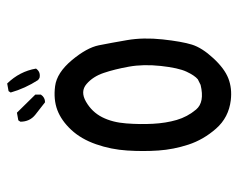

<svg xmlns="http://www.w3.org/2000/svg" viewBox="-85 -590 670 540"><g transform="rotate(-90 250.0 -320.0)"><path d="M238.3 -5.9Q189.5 -11.7 158.2 -47.4Q127 -83 113.3 -125Q99.6 -167 96.7 -209.5Q93.8 -252 96.7 -297.4Q99.6 -342.8 114.3 -384.8Q128.9 -426.8 154.8 -454.6Q180.7 -482.4 210.4 -493.7Q240.2 -504.9 277.8 -500Q315.4 -495.1 350.6 -453.1Q385.7 -411.1 392.6 -377Q399.4 -342.8 407.2 -297.4Q415 -252 409.2 -197.8Q403.3 -143.6 394.5 -115.2Q385.7 -86.9 356.4 -55.2Q327.1 -23.4 299.3 -12.7Q271.5 -2 238.3 -5.9ZM281.2 -90.8 296.9 -98.6Q307.6 -107.4 318.4 -130.4Q329.1 -153.3 334.5 -202.6Q339.8 -252 332.5 -292.5Q325.2 -333 314.9 -363.3Q304.7 -393.6 283.7 -411.6Q262.7 -429.7 233.9 -413.1Q205.1 -396.5 190.4 -367.7Q175.8 -338.9 172.9 -299.8Q169.9 -260.7 171.9 -224.6Q173.8 -188.5 182.6 -158.2Q191.4 -127.9 211.9 -103.5Q232.4 -79.1 281.2 -90.8ZM232.4 -528.3 197.3 -555.7Q177.7 -571.3 177.7 -597.7L181.6 -603.5L203.1 -607.4L253.9 -555.7V-540Q246.1 -528.3 232.4 -528.3ZM300.8 -543.9 294.9 -547.9Q271.5 -584 259.8 -625L263.7 -630.9L285.2 -634.8Q319.3 -599.6 327.1 -553.7Q317.4 -540 300.8 -543.9Z"/></g></svg>

Font: NaikaiFont
Style: Regular
Weight: 400
Version: Version 1.67